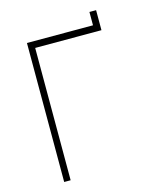

<svg xmlns="http://www.w3.org/2000/svg" viewBox="-110 -811 742 890"><g transform="rotate(-15 261.0 -365.5)"><path d="M436 -635H118V0H87V-667H404V-731H436Z"/></g></svg>

Font: Zector
Style: Regular
Weight: 400
Designer: GGBot
Version: 0.72